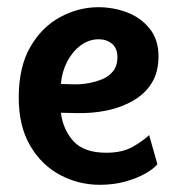

<svg xmlns="http://www.w3.org/2000/svg" viewBox="-20 -509 492 533"><path d="M257 4Q198 4 146.5 -23.5Q95 -51 63.5 -105Q32 -159 32 -238Q32 -323 64 -378.5Q96 -434 147 -461.5Q198 -489 253 -489Q295 -489 333 -474.5Q371 -460 395.5 -429.5Q420 -399 420 -353Q420 -309 401.5 -279Q383 -249 350.5 -230Q318 -211 277.5 -202.5Q237 -194 193 -195L149 -196Q155 -149 184 -117Q213 -85 275 -85Q319 -85 347.5 -101Q376 -117 394 -134L417 -53Q406 -40 383 -27Q360 -14 328 -5Q296 4 257 4ZM149 -276 180 -275Q200 -274 222 -277.5Q244 -281 263.5 -289Q283 -297 294.5 -312Q306 -327 306 -350Q306 -375 291 -387.5Q276 -400 254 -400Q227 -400 204 -383Q181 -366 166.5 -338Q152 -310 149 -276Z"/></svg>

Font: Kreon SemiBold
Style: Regular
Weight: 600
Designer: Julia Petretta
Foundry: Julia Petretta and Eli Heuer
Version: Version 2.002